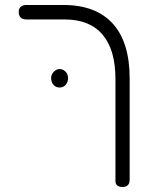

<svg xmlns="http://www.w3.org/2000/svg" viewBox="-20 -600 605 770"><path d="M472 150Q463 150 456.5 147.5Q450 145 446.5 139.5Q443 134 443 127V-283Q443 -342 430 -386.5Q417 -431 391 -461.5Q365 -492 327 -507Q289 -522 238 -522H85Q75 -522 68.5 -525.5Q62 -529 58.5 -535.5Q55 -542 55 -551Q55 -561 58.5 -567Q62 -573 68.5 -576.5Q75 -580 84 -580H235Q300 -580 349.5 -561Q399 -542 432.5 -505Q466 -468 483 -413Q500 -358 500 -286V120Q500 130 497 136.5Q494 143 487.5 146.5Q481 150 472 150ZM219 -249Q204 -249 194.5 -260Q185 -271 185 -287Q185 -301 195.5 -312Q206 -323 219 -323Q233 -323 243 -312.5Q253 -302 253 -287Q253 -271 243.5 -260Q234 -249 219 -249Z"/></svg>

Font: Fredoka Light
Style: Regular
Weight: 300
Designer: Ben Nathan
Foundry: Milena B. Brandão, Ben Nathan
Version: Version 2.001